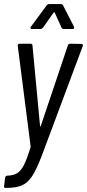

<svg xmlns="http://www.w3.org/2000/svg" viewBox="-26 -720 426 940"><path d="M-6 190 -1 150Q1 140 10 140Q40 139 58 128Q76 117 90.5 89Q105 61 123 3Q124 2 123.5 0Q123 -2 124 -3L61 -495V-497Q61 -506 71 -506H123Q133 -506 133 -497L170 -104Q170 -101 171.5 -101Q173 -101 174 -104L306 -497Q309 -506 318 -506L372 -505Q377 -505 379 -502Q381 -499 379 -494L178 44Q152 111 131 143Q110 175 81.5 187.5Q53 200 4 200H-1Q-3 200 -5 197Q-7 194 -6 190ZM126 -590 202 -693Q207 -700 214 -700H273Q279 -700 283 -693L336 -590Q337 -588 337 -585Q337 -578 328 -578H286Q278 -578 275 -585L242 -658Q241 -660 239 -659.5Q237 -659 236 -658L185 -585Q178 -578 172 -578H130Q125 -578 123.5 -581.5Q122 -585 126 -590Z"/></svg>

Font: Barlow Condensed
Style: Italic
Weight: 400
Width: 3
Italic angle: -7°
Designer: Jeremy Tribby
Foundry: Tribby Type
Version: Version 1.408